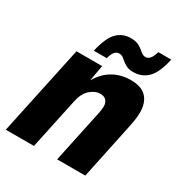

<svg xmlns="http://www.w3.org/2000/svg" viewBox="-175 -877 949 1004"><g transform="rotate(30 300.0 -375.0)"><path d="M3 0 118 -540H273L256 -444Q289 -500 336 -526Q383 -552 440 -552Q505 -552 535.5 -519.5Q566 -487 566 -428Q566 -406 562 -380.5Q558 -355 552 -328L483 0H313L380 -316Q386 -342 386 -362Q386 -382 374.5 -396Q363 -410 338 -410Q307 -410 278 -384.5Q249 -359 238 -306L173 0ZM429 -594Q404 -594 387.5 -602Q371 -610 355 -624Q345 -633 337 -637.5Q329 -642 317 -642Q304 -642 292.5 -630Q281 -618 273 -588H195Q215 -675 248.5 -708.5Q282 -742 331 -742Q357 -742 374.5 -734.5Q392 -727 409 -712Q419 -703 427 -698.5Q435 -694 445 -694Q459 -694 470.5 -706.5Q482 -719 491 -750H569Q550 -663 515 -628.5Q480 -594 429 -594Z"/></g></svg>

Font: Geist Mono Black
Style: Italic
Weight: 900
Italic angle: -12°
Monospace: yes
Designer: Basement.studio, Andrés Briganti, Mateo Zaragoza
Foundry: Basement.studio, Vercel, Andrés Briganti, Guido Ferreyra, Mateo Zaragoza
Version: Version 1.500; ttfautohint (v1.8.4.7-5d5b)